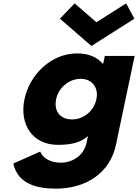

<svg xmlns="http://www.w3.org/2000/svg" viewBox="-20 -845 819 1140"><path d="M59 126C86.7 251 204.7 275 311.7 275C486.7 275 632.4 186 668.6 14L779.4 -513H602.4L592.7 -467H589.7C555.9 -506 505.5 -528 437.5 -528C287.5 -528 156.9 -406 125.3 -256C93.8 -106 173.3 15 323.3 15C393.3 15 455.4 5 502.3 -37L494.3 1C475.2 92 393.1 121 344.1 121C267.1 121 231.4 86 218.9 55ZM313.3 -256C328.3 -327 391.8 -377 458.8 -377C524.8 -377 567.3 -327 552.3 -256C537.6 -186 477.1 -136 408.1 -136C336.1 -136 298.6 -186 313.3 -256ZM777.8 -734 729 -825 552.4 -713 423 -825 335.8 -734 522.8 -572Z"/></svg>

Font: Hussar
Style: BdOblTwo
Weight: 700
Foundry: Cannot Into Space Fonts
Version: Version 2.00